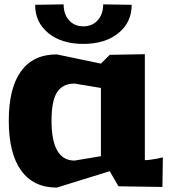

<svg xmlns="http://www.w3.org/2000/svg" viewBox="-20 -850 780 875"><path d="M140.1 -828.1 270 -830.1Q270 -785.2 294.7 -757.6Q319.3 -730 359.9 -730Q400.4 -730 425.3 -757.6Q450.2 -785.2 450.2 -830.1L580.1 -828.1Q580.1 -748 519.5 -699Q459 -649.9 359.9 -649.9Q260.7 -649.9 200.4 -699Q140.1 -748 140.1 -828.1ZM640.1 -603V-120.1Q659.7 -120.1 695.8 -127L722.2 -132.8L720.2 2L520 -1L480 -69.8L238.8 4.9Q132.3 4.9 76.2 -73.2Q20 -151.4 20 -299.8Q20 -448.7 75.9 -525.4Q131.8 -602.1 238.8 -602.1L439.9 -560.1L480 -600.1ZM439.9 -449.2 319.8 -469.2Q266.6 -469.2 240.7 -430.4Q214.8 -391.6 214.8 -299.8Q214.8 -118.2 319.8 -118.2L439.9 -138.2Z"/></svg>

Font: Zantroke
Style: Regular
Weight: 500
Foundry: gluk
Version: Version 0.36